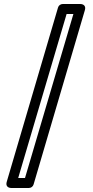

<svg xmlns="http://www.w3.org/2000/svg" viewBox="-20 -755 463 960"><path d="M71 135 313 -685H347L105 135ZM14 153C4 186 36 185 38 185H124C135 185 145 178 148 167L404 -703C414 -736 382 -735 380 -735H294C283 -735 273 -728 270 -717Z"/></svg>

Font: Falling Sky
Style: ExtOu
Weight: 400
Designer: Paul D. Hunt
Foundry: Adobe Systems Incorporated
Version: Version 1.02